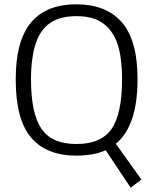

<svg xmlns="http://www.w3.org/2000/svg" viewBox="-20 -712 713 892"><path d="M190 -586Q144 -539 131 -444Q124 -403 124 -344Q124 -185 172.5 -114Q221 -43 335 -43Q450 -43 498.5 -113.5Q547 -184 547 -343Q547 -458 520 -524Q487 -600 420 -624Q385 -637 335 -637Q239 -637 190 -586ZM587 160 471 -14Q435 3 385 8Q361 11 335 11Q198 11 127 -70Q53 -153 53 -343Q53 -528 128 -612Q199 -692 335 -692Q470 -692 543 -612Q619 -528 619 -344Q619 -127 518 -44L637 122Z"/></svg>

Font: Pavanam
Style: Regular
Weight: 400
Designer: Tharique Azeez
Foundry: Tharique Azeez
Version: Version 1.86; ttfautohint (v1.3) -l 8 -r 50 -G 200 -x 14 -D 